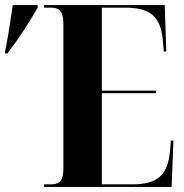

<svg xmlns="http://www.w3.org/2000/svg" viewBox="-37 -734 723 754"><path d="M136 0H637L644 -182H634L631 -143C622 -45 582 -10 481 -10H363V-368H576V-378H363V-704H453C555 -704 595 -669 603 -570L606 -532H616L610 -714H136V-704H160C192 -704 212 -696 212 -636V-73C212 -17 191 -10 160 -10H136ZM-17 -524H-8C35 -581 76 -642 111 -704V-714H13C5 -657 -5 -590 -17 -532Z"/></svg>

Font: Noto Serif Display Condensed Extra
Style: Regular
Weight: 800
Width: 3
Designer: Monotype Design Team
Foundry: Monotype Imaging Inc.
Version: Version 1.900